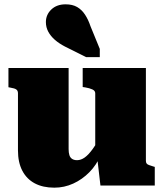

<svg xmlns="http://www.w3.org/2000/svg" viewBox="-20 -857 758 887"><path d="M297 -543V-168Q297 -152 300.5 -140.5Q304 -129 313 -123Q322 -117 336 -117Q354 -117 371.5 -129.5Q389 -142 408.5 -169Q428 -196 449 -238L445 -140Q426 -95 393 -61.5Q360 -28 318.5 -9Q277 10 231 10Q178 10 140.5 -10Q103 -30 83 -68.5Q63 -107 63 -162V-426Q63 -438 55.5 -443.5Q48 -449 29 -452L19 -454V-543ZM654 -543V-114Q654 -106 657.5 -101.5Q661 -97 668.5 -94.5Q676 -92 688 -88L695 -86V0H444L429 -129L420 -134V-426Q420 -438 406.5 -444Q393 -450 375 -453L362 -455V-543ZM398 -736 441 -631V-593H378L280 -642Q253 -656 233.5 -673Q214 -690 203 -710.5Q192 -731 192 -755Q192 -789 217 -813Q242 -837 283 -837Q315 -837 336.5 -824.5Q358 -812 373 -789Q388 -766 398 -736Z"/></svg>

Font: Roboto Serif 20pt Black
Style: Regular
Weight: 900
Version: Version 1.008